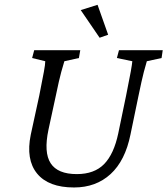

<svg xmlns="http://www.w3.org/2000/svg" viewBox="-20 -786 710 814"><path d="M125 -573.2H320.3L314.5 -540L252.9 -526.4Q249 -514.6 239.7 -481Q230.5 -447.3 216.8 -380.9L185.5 -236.3Q165 -139.6 194.8 -93.8Q224.6 -47.9 305.7 -47.9Q379.9 -47.9 421.4 -90.3Q462.9 -132.8 481.4 -220.7L514.6 -380.9Q528.3 -449.2 534.2 -481.4Q540 -513.7 541 -526.4L475.6 -540L484.4 -573.2H669.9L665 -540L602.5 -526.4Q598.6 -514.6 589.8 -481Q581.1 -447.3 567.4 -380.9L533.2 -215.8Q510.7 -104.5 448.7 -47.9Q386.7 8.8 293.9 8.8Q185.5 8.8 137.2 -50.3Q88.9 -109.4 110.4 -214.8L146.5 -380.9Q160.2 -449.2 166 -481.4Q171.9 -513.7 171.9 -526.4L116.2 -540ZM402.3 -626 322.3 -743.2 393.6 -765.6 438.5 -638.7Z"/></svg>

Font: Crimson Pro ExtraLight Light
Style: Italic
Weight: 300
Italic angle: -12°
Version: Version 1.002